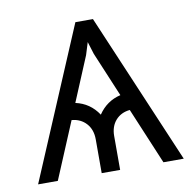

<svg xmlns="http://www.w3.org/2000/svg" viewBox="-64 -581 657 646"><g transform="rotate(-10 264.5 -258.0)"><path d="M443.8 0 362.8 -192.9Q332.5 -189.9 314.2 -169.2Q295.9 -148.4 295.9 -115.7V0H232.9V-115.7Q232.9 -148.9 213.9 -169.9Q194.8 -190.9 164.1 -193.4L83 0H15.6L233.9 -515.6H293.9L513.2 0ZM186.5 -248Q235.8 -237.3 264.2 -194.3Q292.5 -236.3 340.3 -247.6L276.4 -399.9L263.2 -442.4L250 -399.9Z"/></g></svg>

Font: Inter Display Light
Style: Regular
Weight: 300
Designer: Rasmus Andersson
Foundry: rsms
Version: Version 4.000;git-a52131595